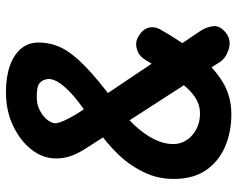

<svg xmlns="http://www.w3.org/2000/svg" viewBox="-98 -714 816 661"><g transform="rotate(-90 310.5 -383.0)"><path d="M248 5Q191 5 143 -14Q95 -33 64 -71Q33 -109 27 -164Q20 -231 44 -286Q68 -341 110 -384.5Q152 -428 197 -457L239 -485Q312 -533 344 -571Q376 -609 368 -634Q365 -648 353.5 -656.5Q342 -665 307 -665Q281 -665 260.5 -654Q240 -643 228.5 -628Q217 -613 217 -600Q218 -589 226 -571Q234 -553 247 -531.5Q260 -510 276 -486.5Q292 -463 307 -441L536 -100Q550 -78 551.5 -55Q553 -32 526 -12Q502 5 472.5 -4Q443 -13 429 -33L149 -467Q138 -484 125.5 -504Q113 -524 104.5 -547.5Q96 -571 96 -599Q96 -644 126.5 -683Q157 -722 208.5 -746.5Q260 -771 324 -771Q377 -771 415 -757.5Q453 -744 474 -719Q495 -694 495 -659Q495 -617 477 -580Q459 -543 414.5 -499.5Q370 -456 290 -396L266 -378Q224 -346 196 -312Q168 -278 155.5 -245.5Q143 -213 146 -185Q151 -149 180.5 -126Q210 -103 251 -103Q283 -103 310.5 -122.5Q338 -142 367 -183Q396 -224 434 -289Q448 -313 471.5 -320Q495 -327 514 -316Q540 -302 546 -280.5Q552 -259 538 -236Q498 -166 454.5 -111.5Q411 -57 361 -26Q311 5 248 5Z"/></g></svg>

Font: Edu NSW ACT Foundation
Style: Bold
Weight: 700
Version: Version 1.003